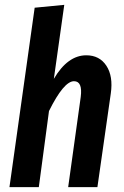

<svg xmlns="http://www.w3.org/2000/svg" viewBox="-20 -772 512 792"><path d="M335.9 -543.9Q390.6 -543.9 418.9 -500.7Q447.3 -457.5 437 -386.2L381.8 0H261.2L313 -372.1Q321.3 -437 285.2 -437Q243.2 -437 182.1 -314L140.1 0H19L123 -740.2L245.1 -752L202.1 -446.8Q259.3 -543.9 335.9 -543.9Z"/></svg>

Font: Fira Sans Compressed Medium
Style: Italic
Weight: 500
Width: 3
Italic angle: -8°
Designer: Carrois Corporate & Edenspiekermann AG
Foundry: Carrois Corporate GbR & Edenspiekermann AG
Version: Version 4.203;PS 004.203;hotconv 1.0.88;makeotf.lib2.5.64775